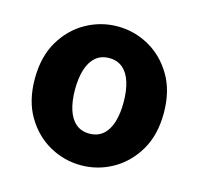

<svg xmlns="http://www.w3.org/2000/svg" viewBox="-82 -595 720 695"><g transform="rotate(15 277.5 -248.0)"><path d="M277.5 12Q214.8 12 159.7 -18.7Q104.6 -49.5 70.2 -107.5Q35.9 -165.6 35.9 -247.9Q35.9 -330.4 70.2 -388.5Q104.6 -446.7 159.7 -477.4Q214.8 -508.1 277.5 -508.1Q340.3 -508.1 395.3 -477.4Q450.3 -446.7 484.8 -388.5Q519.2 -330.4 519.2 -247.9Q519.2 -165.6 484.8 -107.5Q450.3 -49.5 395.3 -18.7Q340.3 12 277.5 12ZM277.5 -106.6Q307.9 -106.6 328.3 -123.9Q348.7 -141.2 358.6 -173.1Q368.5 -205 368.5 -247.9Q368.5 -290.8 358.6 -322.8Q348.7 -354.7 328.3 -372.1Q307.9 -389.5 277.5 -389.5Q247.1 -389.5 226.8 -372.1Q206.5 -354.7 196.5 -322.8Q186.5 -290.8 186.5 -247.9Q186.5 -205 196.5 -173.1Q206.5 -141.2 226.8 -123.9Q247.1 -106.6 277.5 -106.6Z"/></g></svg>

Font: Source Sans 3 Variable
Style: Regular
Weight: 200
Designer: Paul D. Hunt
Foundry: Adobe Systems Incorporated
Version: Version 3.026